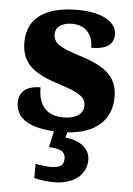

<svg xmlns="http://www.w3.org/2000/svg" viewBox="-55 -591 602 872"><g transform="rotate(5 246.0 -154.5)"><path d="M224 240C309 240 371 197 371 126C371 73 324 39 259 34L265 9C396 1 465 -67 465 -169C465 -270 397 -309 289 -343C197 -372 169 -390 169 -430C169 -465 199 -484 245 -484C300 -484 340 -449 340 -383C410 -383 442 -407 442 -453C442 -501 390 -549 261 -549C125 -549 35 -497 35 -383C35 -284 93 -242 211 -205C296 -178 332 -159 332 -119C332 -86 306 -57 240 -57C170 -57 126 -96 126 -184C74 -184 29 -164 29 -107C29 -45 74 3 204 9L188 83C231 86 263 91 263 130C263 164 240 172 202 172C184 172 158 169 134 164V229C158 236 203 240 224 240Z"/></g></svg>

Font: Noto Serif Myanmar ExtraBold
Style: Regular
Weight: 800
Designer: Ben Mitchell and the Monotype Design Team
Foundry: Monotype Imaging Inc.
Version: Version 2.106